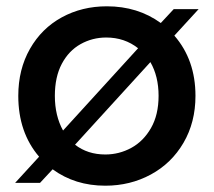

<svg xmlns="http://www.w3.org/2000/svg" viewBox="-20 -580 678 609"><path d="M533 -467Q600 -390 600 -276Q600 -192 562 -127Q524 -62 458.5 -26.5Q393 9 314 9Q218 9 147 -43L107 0H28L104 -83Q38 -160 38 -276Q38 -360 75 -425Q112 -490 176 -525Q240 -560 319 -560Q417 -560 490 -507L531 -551H610ZM154 -276Q154 -213 180 -166L418 -427Q375 -461 317 -461Q273 -461 235.5 -440Q198 -419 176 -377.5Q154 -336 154 -276ZM483 -276Q483 -338 457 -383L218 -121Q258 -90 314 -90Q358 -90 396.5 -111Q435 -132 459 -174Q483 -216 483 -276Z"/></svg>

Font: MSTAGE Medium
Style: Regular
Weight: 500
Designer: Ninad Kale (Devanagari), Jonny Pinhorn (Latin)
Foundry: Indian Type Foundry
Version: 4.004